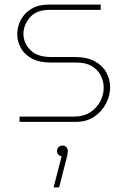

<svg xmlns="http://www.w3.org/2000/svg" viewBox="-20 -530 554 835"><path d="M65 0V-23H300Q343 -23 372 -41.5Q401 -60 416 -89Q431 -118 431 -148Q431 -176 418.5 -201Q406 -226 380 -242Q354 -258 314 -258H200Q151 -258 118.5 -275.5Q86 -293 70.5 -321.5Q55 -350 55 -381Q55 -414 70.5 -443.5Q86 -473 116.5 -491.5Q147 -510 191 -510H418V-487H194Q139 -487 110.5 -454.5Q82 -422 82 -382Q82 -344 111.5 -313Q141 -282 203 -282H305Q359 -282 393 -263Q427 -244 443 -214Q459 -184 459 -150Q459 -114 441 -79.5Q423 -45 390 -22.5Q357 0 310 0ZM213 285 248 150Q239 148 233.5 142Q228 136 228 127Q228 116 235 109.5Q242 103 252 103Q263 103 269 110.5Q275 118 275 127Q275 139 270 157L237 285Z"/></svg>

Font: MuseoModerno Thin Thin
Style: Regular
Weight: 250
Version: Version 1.003